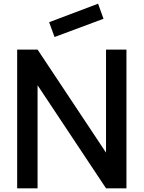

<svg xmlns="http://www.w3.org/2000/svg" viewBox="-20 -1018 776 1038"><path d="M274.9 -817.9 539.6 -916.5 510.3 -998 245.6 -897.9ZM183.1 -750 553.2 -192.9V-750H663.6V0H553.2L183.1 -557.1V0H72.8V-750Z"/></svg>

Font: Manrope3 Semibold
Style: Regular
Weight: 600
Width: 4
Designer: Mikhail Sharanda
Foundry: Mikhail Sharanda
Version: Version 3.000;PS 003.000;hotconv 1.0.88;makeotf.lib2.5.64775